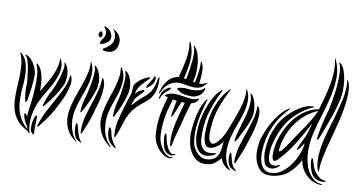

<svg xmlns="http://www.w3.org/2000/svg" viewBox="-74 -939 2121 1138"><g transform="rotate(10 986.0 -369.5)"><path d="M303 -315Q286 -280 263 -244.5Q240 -209 215 -181Q214 -179 210 -174.5Q206 -170 203 -171Q201 -173 202 -178Q203 -183 204 -186Q209 -202 219 -228Q229 -254 240 -270Q243 -275 252.5 -298Q262 -321 271 -349.5Q280 -378 285 -405Q290 -432 284 -445Q284 -445 284 -448V-449Q288 -449 290 -445Q301 -432 306.5 -415Q312 -398 313 -380Q314 -362 311.5 -344.5Q309 -327 303 -315ZM336 -377Q347 -356 342.5 -326.5Q338 -297 326.5 -266Q315 -235 300.5 -207.5Q286 -180 277 -163Q262 -134 240.5 -104.5Q219 -75 201 -52Q196 -45 192 -45Q190 -47 190.5 -50Q191 -53 192 -56Q208 -108 232 -152.5Q256 -197 282 -245Q299 -275 312.5 -306.5Q326 -338 331 -376Q331 -381 332 -381Q335 -381 336 -377ZM123 -344Q123 -307 117.5 -264Q112 -221 106 -190Q106 -188 104.5 -183Q103 -178 99 -177Q97 -177 95.5 -182Q94 -187 93 -189Q91 -197 89.5 -208.5Q88 -220 87 -232Q86 -244 85.5 -256Q85 -268 86 -277Q87 -283 85 -307Q83 -331 79 -359Q75 -387 68 -412.5Q61 -438 51 -448Q49 -450 48.5 -452.5Q48 -455 49 -455Q51 -455 53.5 -454Q56 -453 58 -452Q72 -446 84 -433Q96 -420 104.5 -404.5Q113 -389 118 -373Q123 -357 123 -344ZM179 0Q179 4 177 4Q176 4 173.5 2.5Q171 1 169 0Q161 -6 157.5 -17Q154 -28 156 -50Q156 -59 158 -70Q160 -81 163 -90.5Q166 -100 169 -105.5Q172 -111 175 -110Q180 -108 179.5 -97.5Q179 -87 179 -82Q178 -56 178 -35Q178 -14 179 0ZM122 -51Q117 -57 113 -67Q109 -77 106 -86.5Q103 -96 102.5 -103Q102 -110 105 -111Q110 -112 114.5 -105.5Q119 -99 122 -93Q121 -114 124.5 -135.5Q128 -157 130 -175Q133 -201 135 -221.5Q137 -242 138 -271Q140 -302 138 -339Q136 -376 122 -411Q121 -414 123 -414Q125 -414 126 -413Q127 -412 129 -411Q142 -401 150.5 -383.5Q159 -366 163.5 -344.5Q168 -323 169.5 -299.5Q171 -276 171 -255Q186 -282 202 -308.5Q218 -335 230 -361.5Q242 -388 249 -413.5Q256 -439 255 -464Q255 -468 256 -469Q257 -469 260 -464Q274 -431 269 -397.5Q264 -364 248.5 -330.5Q233 -297 212 -263.5Q191 -230 175 -197Q155 -155 146.5 -105Q138 -55 152 0V1Q151 2 151 2Q149 2 148 1Q147 1 147 0Q144 -4 140 -8Q136 -12 129 -16Q100 -31 81 -51Q62 -71 51.5 -94Q41 -117 36.5 -142Q32 -167 32 -192Q31 -228 33.5 -264.5Q36 -301 36.5 -335Q37 -369 33 -400.5Q29 -432 16 -458Q16 -460 16 -460Q18 -462 20 -461Q22 -460 23 -459Q49 -435 58 -403Q67 -371 68 -335Q69 -299 65 -261Q61 -223 62 -186Q63 -164 67 -141Q71 -118 80 -96.5Q89 -75 103.5 -55Q118 -35 138 -19Q134 -29 132 -33.5Q130 -38 122 -51Z M501 -330Q504 -343 504.5 -360Q505 -377 502 -395Q499 -413 491.5 -429.5Q484 -446 472 -458Q466 -462 465 -462Q461 -462 465 -456Q471 -443 469.5 -415.5Q468 -388 463 -358.5Q458 -329 452.5 -305.5Q447 -282 446 -277Q439 -259 433.5 -232Q428 -205 428 -188Q427 -186 427 -180Q427 -174 430 -173Q431 -173 434 -178Q437 -183 439 -185Q457 -217 473.5 -255Q490 -293 501 -330ZM505 -179Q509 -197 518 -225.5Q527 -254 533 -284.5Q539 -315 539 -344.5Q539 -374 527 -393Q523 -397 521 -397Q519 -397 520 -393Q520 -355 511.5 -322.5Q503 -290 493 -259Q476 -208 462 -159.5Q448 -111 450 -60Q450 -57 450.5 -53.5Q451 -50 454 -50Q456 -50 457 -52Q458 -54 460 -58Q470 -82 483 -114.5Q496 -147 505 -179ZM434 0Q415 -20 405 -44.5Q395 -69 391 -94.5Q387 -120 389 -146Q391 -172 397 -195Q406 -231 420 -267Q434 -303 444 -338.5Q454 -374 455.5 -408.5Q457 -443 441 -476Q438 -481 437 -481Q436 -481 436 -479.5Q436 -478 437 -477Q440 -447 433 -415Q426 -383 415 -349.5Q404 -316 390.5 -280.5Q377 -245 368 -208Q361 -181 358.5 -153Q356 -125 362 -97.5Q368 -70 384 -45Q400 -20 430 1Q432 3 435 3.5Q438 4 434 0ZM442 -38Q439 -46 435.5 -58Q432 -70 430 -81Q428 -85 425 -96Q422 -107 420 -107Q416 -107 414.5 -100Q413 -93 413 -82.5Q413 -72 414.5 -60.5Q416 -49 419 -41Q425 -21 433.5 -13Q442 -5 456 0Q462 3 465 3Q466 3 465.5 1.5Q465 0 464 0Q457 -8 451.5 -17Q446 -26 442 -38ZM520 -555Q515 -555 504.5 -556.5Q494 -558 494 -566Q494 -569 503 -573.5Q512 -578 523 -586.5Q534 -595 543 -608.5Q552 -622 552 -643Q552 -669 542 -682Q540 -685 537 -688.5Q534 -692 535 -693Q537 -693 539.5 -691.5Q542 -690 543 -689Q563 -678 573.5 -660.5Q584 -643 584 -627Q584 -595 569 -575Q554 -555 520 -555ZM483 -595Q471 -590 471 -601Q471 -609 477 -616.5Q483 -624 488.5 -633Q494 -642 496 -653.5Q498 -665 490 -682Q488 -687 483 -693Q478 -699 480 -700Q482 -701 488.5 -698.5Q495 -696 497 -695Q514 -687 522.5 -671Q531 -655 531 -643Q531 -624 515.5 -611.5Q500 -599 483 -595ZM454 -649Q454 -654 457 -660.5Q460 -667 467 -667Q472 -667 475 -660.5Q478 -654 478 -649Q478 -645 475 -638.5Q472 -632 467 -632Q460 -632 457 -638Q454 -644 454 -649Z M688 -333Q680 -299 665.5 -261.5Q651 -224 633 -192Q633 -190 630.5 -185.5Q628 -181 624 -181Q622 -181 621.5 -187Q621 -193 622 -195Q622 -211 626 -237.5Q630 -264 636 -281Q638 -287 642.5 -310Q647 -333 650.5 -361.5Q654 -390 654.5 -416.5Q655 -443 648 -456V-460Q652 -463 657 -458Q670 -447 677.5 -431Q685 -415 688.5 -397.5Q692 -380 691.5 -363Q691 -346 688 -333ZM727 -337Q738 -351 748 -357Q758 -363 768 -367Q769 -367 773 -368Q777 -369 779 -366Q781 -363 778 -359Q775 -355 773 -353Q766 -346 757.5 -337.5Q749 -329 742 -321Q732 -310 726 -295.5Q720 -281 717 -266Q734 -284 749.5 -300Q765 -316 783 -330Q806 -347 823 -374Q840 -401 847 -453Q849 -458 852 -459Q855 -460 855 -452Q858 -394 843 -360Q828 -326 798 -303Q782 -291 766 -277Q750 -263 735.5 -246Q721 -229 709 -206Q697 -183 688 -153Q681 -130 674 -109.5Q667 -89 659 -70Q657 -63 653 -63Q650 -64 650 -73Q645 -121 656.5 -168.5Q668 -216 684 -267Q691 -292 700.5 -317Q710 -342 709 -374Q709 -385 718 -397Q727 -409 740 -419.5Q753 -430 767 -437.5Q781 -445 791 -448Q800 -451 800 -447Q800 -443 794 -437Q773 -418 751.5 -392Q730 -366 727 -337ZM640 -1Q639 0 638.5 -0.5Q638 -1 633 -4Q603 -26 586 -52Q569 -78 561.5 -105.5Q554 -133 555 -160.5Q556 -188 562 -214Q570 -249 581.5 -283.5Q593 -318 603 -350.5Q613 -383 618 -414.5Q623 -446 618 -475Q618 -477 621 -478Q622 -478 623 -476.5Q624 -475 625 -474Q644 -442 644 -408.5Q644 -375 635 -340.5Q626 -306 612.5 -270.5Q599 -235 591 -199Q581 -153 589.5 -101Q598 -49 636 -8Q638 -5 640 -4Q642 -3 640 -1ZM670 0Q668 0 666 -1L662 -3Q648 -12 637 -22.5Q626 -33 618 -53Q615 -60 613 -71.5Q611 -83 610.5 -93Q610 -103 611.5 -110Q613 -117 617 -116Q620 -116 623.5 -108Q627 -100 629 -92Q631 -81 633.5 -71Q636 -61 640 -53Q651 -28 669 -5Q671 0 670 0ZM833 -449Q833 -428 821 -412Q809 -396 792 -385Q789 -383 788 -385.5Q787 -388 787 -389Q787 -395 792 -403.5Q797 -412 803.5 -421.5Q810 -431 816 -441Q822 -451 824 -459Q827 -464 830 -459Q833 -454 833 -449Z M1132 -444Q1133 -443 1133 -439.5Q1133 -436 1132 -434Q1123 -405 1101 -393Q1079 -381 1062 -381Q1041 -381 1019 -384.5Q997 -388 977 -403Q975 -405 972 -407Q969 -409 969 -411Q969 -414 972 -415.5Q975 -417 977 -418Q986 -420 1000.5 -421.5Q1015 -423 1029 -421Q1039 -419 1053 -419Q1067 -419 1081.5 -421Q1096 -423 1108 -427.5Q1120 -432 1126 -441Q1129 -445 1132 -444ZM1139 -475 1136 -470Q1119 -448 1100 -441.5Q1081 -435 1060 -436Q1039 -437 1017.5 -441.5Q996 -446 975 -447Q947 -448 919 -430Q891 -412 871 -367Q868 -361 867 -364.5Q866 -368 867 -371Q875 -401 886 -421Q897 -441 909.5 -453.5Q922 -466 936 -472Q950 -478 965 -480Q982 -537 991.5 -591.5Q1001 -646 993 -695Q993 -699 993 -699Q995 -700 997 -698Q999 -696 999 -695Q1021 -647 1017 -592.5Q1013 -538 997 -478Q1002 -477 1005 -477Q1008 -477 1012 -477Q1017 -503 1021.5 -532.5Q1026 -562 1028.5 -589Q1031 -616 1030 -638Q1029 -660 1023 -671Q1020 -680 1023 -680Q1025 -680 1026 -678Q1027 -676 1029 -674Q1043 -660 1051 -636Q1059 -612 1062 -585Q1065 -558 1064 -531.5Q1063 -505 1058 -485L1054 -469Q1057 -467 1060 -467Q1063 -467 1066 -466Q1072 -496 1076.5 -526Q1081 -556 1080 -589Q1080 -596 1081 -596Q1083 -596 1084 -593Q1085 -590 1086 -588Q1098 -566 1097.5 -533Q1097 -500 1092 -463Q1114 -463 1134 -475Q1139 -478 1139 -475ZM932 -407Q932 -402 926.5 -397Q921 -392 918 -390Q913 -386 906.5 -380.5Q900 -375 895 -369Q890 -361 885.5 -355Q881 -349 878 -338Q877 -336 875.5 -334.5Q874 -333 873 -334Q870 -337 873 -347Q877 -362 881 -371.5Q885 -381 896 -392Q900 -396 906 -400Q912 -404 918 -407Q924 -410 928 -410Q932 -410 932 -407ZM1010 -5Q1015 -7 1014 -4Q1013 -1 1011 0Q993 6 973 -2Q953 -10 936 -27Q919 -44 907 -66.5Q895 -89 892 -111Q887 -158 891 -202Q895 -246 906 -289L923 -352Q917 -352 911 -355Q904 -357 904 -360Q904 -362 911 -366Q939 -380 967.5 -378Q996 -376 1025 -371Q1043 -368 1061.5 -366.5Q1080 -365 1102 -374Q1104 -376 1106 -375Q1108 -373 1105 -368Q1099 -355 1088 -349Q1077 -343 1065 -340Q1057 -314 1051 -293.5Q1045 -273 1041 -259Q1030 -211 1015.5 -161.5Q1001 -112 996 -78Q994 -67 992 -66Q990 -65 988 -70Q986 -75 985 -78Q981 -107 983.5 -138.5Q986 -170 993 -203Q1000 -236 1009 -269.5Q1018 -303 1028 -337Q1023 -337 1018 -337Q1013 -337 1008 -338Q1000 -317 991.5 -296.5Q983 -276 975 -258Q974 -256 970.5 -248.5Q967 -241 965 -241Q961 -242 962 -250.5Q963 -259 963 -262Q965 -277 969.5 -297Q974 -317 978 -340Q973 -341 967 -341.5Q961 -342 955 -344Q949 -324 943.5 -305Q938 -286 933 -267Q925 -232 921 -192.5Q917 -153 921 -111Q923 -92 931.5 -72Q940 -52 952 -36Q964 -20 979.5 -11Q995 -2 1010 -5ZM1019 -27Q1024 -31 1025 -27.5Q1026 -24 1021 -21Q1017 -18 1010.5 -16.5Q1004 -15 996 -16Q988 -17 979 -22Q970 -27 962 -38Q955 -47 950.5 -64Q946 -81 944 -97.5Q942 -114 943 -126Q944 -138 948 -138Q953 -138 955.5 -124Q958 -110 960 -101Q964 -85 971 -68Q978 -51 986 -41Q996 -28 1004 -25.5Q1012 -23 1019 -27Z M1435 -316Q1423 -279 1406.5 -245Q1390 -211 1372 -177Q1370 -175 1366 -167.5Q1362 -160 1359 -162Q1357 -162 1357.5 -168Q1358 -174 1358 -177Q1359 -185 1362.5 -200Q1366 -215 1370.5 -231.5Q1375 -248 1379.5 -263.5Q1384 -279 1387 -288Q1404 -342 1409 -384Q1414 -426 1403 -455Q1401 -460 1403 -460Q1405 -460 1407 -458Q1409 -456 1410 -455Q1421 -443 1428 -424.5Q1435 -406 1438 -386.5Q1441 -367 1440 -348Q1439 -329 1435 -316ZM1462 -388Q1475 -368 1474 -338Q1473 -308 1466.5 -276Q1460 -244 1450.5 -215Q1441 -186 1436 -169Q1426 -136 1412 -101.5Q1398 -67 1387 -42Q1383 -33 1381 -34Q1378 -35 1377.5 -38.5Q1377 -42 1377 -44Q1377 -98 1392.5 -148Q1408 -198 1426 -249Q1437 -282 1446 -314.5Q1455 -347 1455 -386Q1455 -393 1457 -393Q1458 -393 1459 -391.5Q1460 -390 1462 -388ZM1262 -74Q1264 -71 1255 -65Q1246 -59 1243 -58Q1199 -42 1174.5 -57Q1150 -72 1139.5 -102Q1129 -132 1129 -168.5Q1129 -205 1133 -234Q1136 -259 1144.5 -289.5Q1153 -320 1165 -349.5Q1177 -379 1192.5 -404.5Q1208 -430 1226 -444Q1228 -445 1230.5 -447Q1233 -449 1235 -449Q1238 -448 1232 -438Q1226 -428 1217.5 -410Q1209 -392 1200 -368.5Q1191 -345 1182.5 -319Q1174 -293 1169 -267Q1164 -241 1162 -217Q1160 -193 1160 -174Q1160 -155 1161 -142Q1162 -129 1163 -125Q1170 -94 1189.5 -79.5Q1209 -65 1242 -71Q1243 -71 1252 -73Q1261 -75 1262 -74ZM1391 3Q1395 7 1395 9Q1395 11 1390.5 10Q1386 9 1384 8Q1376 4 1364 -3.5Q1352 -11 1346 -30Q1343 -38 1342 -49.5Q1341 -61 1341 -71Q1341 -81 1343 -87.5Q1345 -94 1348 -93Q1350 -92 1352.5 -84Q1355 -76 1357 -67Q1359 -56 1362 -46.5Q1365 -37 1369 -27Q1374 -16 1379 -9.5Q1384 -3 1391 3ZM1299 -52Q1288 -35 1265.5 -17.5Q1243 0 1205 0Q1175 0 1153.5 -16Q1132 -32 1118.5 -56Q1105 -80 1099.5 -108.5Q1094 -137 1094 -163Q1095 -195 1099.5 -227Q1104 -259 1111.5 -287Q1119 -315 1128.5 -337Q1138 -359 1148 -373Q1150 -374 1152.5 -377.5Q1155 -381 1157 -379Q1158 -378 1156.5 -374.5Q1155 -371 1154 -369Q1145 -339 1136.5 -305.5Q1128 -272 1123 -238Q1118 -204 1118 -171Q1118 -138 1124 -110Q1128 -91 1138.5 -75Q1149 -59 1161.5 -48Q1174 -37 1188.5 -32Q1203 -27 1217 -29Q1246 -33 1261 -45.5Q1276 -58 1282.5 -75.5Q1289 -93 1290.5 -113.5Q1292 -134 1295 -155Q1290 -141 1275.5 -127.5Q1261 -114 1244.5 -106.5Q1228 -99 1212.5 -100Q1197 -101 1189 -118Q1179 -140 1178 -166Q1177 -192 1179 -223Q1181 -254 1188 -287Q1195 -320 1207 -350.5Q1219 -381 1235.5 -408Q1252 -435 1273 -456L1277 -460Q1280 -463 1283 -463Q1283 -463 1279 -453Q1250 -399 1230 -341.5Q1210 -284 1206 -225Q1201 -160 1212.5 -140Q1224 -120 1241 -128.5Q1258 -137 1277.5 -165.5Q1297 -194 1309 -227Q1320 -257 1332.5 -289Q1345 -321 1355.5 -353.5Q1366 -386 1371.5 -417Q1377 -448 1374 -475Q1374 -480 1376 -480Q1377 -480 1377 -479Q1377 -477 1378 -477Q1379 -476 1379 -475Q1395 -441 1393.5 -406Q1392 -371 1381.5 -335Q1371 -299 1356.5 -261.5Q1342 -224 1332 -186Q1326 -162 1323 -135.5Q1320 -109 1322 -83Q1324 -57 1333 -33.5Q1342 -10 1359 6Q1361 8 1361 9Q1361 11 1358.5 10.5Q1356 10 1354 9Q1335 2 1321 -14Q1307 -30 1299 -52Z M1933 -521Q1919 -458 1896.5 -395.5Q1874 -333 1852 -277Q1851 -272 1847 -264Q1843 -256 1838 -258Q1837 -258 1837 -267Q1837 -276 1838 -279Q1840 -293 1843.5 -312.5Q1847 -332 1851.5 -352Q1856 -372 1861 -391.5Q1866 -411 1870 -425Q1873 -431 1877.5 -452Q1882 -473 1887 -501.5Q1892 -530 1896 -563Q1900 -596 1901 -626.5Q1902 -657 1900.5 -682Q1899 -707 1892 -719Q1887 -729 1890 -730Q1894 -730 1899 -725Q1914 -710 1922.5 -684.5Q1931 -659 1935 -629.5Q1939 -600 1938 -571Q1937 -542 1933 -521ZM1959 -632Q1969 -612 1971 -583Q1973 -554 1970 -520.5Q1967 -487 1960.5 -451.5Q1954 -416 1946 -383.5Q1938 -351 1930.5 -323Q1923 -295 1918 -277Q1904 -225 1892.5 -173.5Q1881 -122 1881 -86Q1881 -73 1880 -73Q1878 -71 1875.5 -76Q1873 -81 1871 -86Q1861 -122 1862.5 -160.5Q1864 -199 1872 -239.5Q1880 -280 1892.5 -321.5Q1905 -363 1917 -404Q1931 -456 1945 -512.5Q1959 -569 1954 -632Q1954 -637 1953.5 -637.5Q1953 -638 1954 -638Q1956 -638 1959 -632ZM1815 -427Q1755 -401 1712.5 -354.5Q1670 -308 1648 -251Q1639 -227 1633.5 -205.5Q1628 -184 1626 -160Q1625 -148 1632 -151Q1639 -154 1644 -160Q1656 -175 1666 -189.5Q1676 -204 1686.5 -219.5Q1697 -235 1708.5 -252.5Q1720 -270 1734 -290Q1749 -311 1762.5 -331.5Q1776 -352 1786.5 -370Q1797 -388 1804.5 -403Q1812 -418 1815 -427ZM1793 -348Q1757 -278 1719 -216.5Q1681 -155 1632 -104Q1601 -71 1595 -114Q1593 -148 1600 -185Q1607 -222 1621 -255Q1634 -287 1653 -317Q1672 -347 1697 -372Q1722 -397 1752.5 -414Q1783 -431 1818 -437Q1830 -479 1841 -519.5Q1852 -560 1859 -599Q1866 -638 1866.5 -674.5Q1867 -711 1860 -744Q1858 -750 1859 -750Q1861 -751 1862.5 -748Q1864 -745 1864 -744Q1888 -696 1887.5 -641Q1887 -586 1874 -527Q1861 -468 1841.5 -407Q1822 -346 1808 -285Q1799 -246 1797.5 -201.5Q1796 -157 1806 -114Q1816 -69 1843 -37.5Q1870 -6 1905 -3Q1913 -2 1913 0Q1913 2 1910.5 2.5Q1908 3 1906 3Q1885 3 1864.5 -5Q1844 -13 1826 -28Q1808 -43 1794.5 -63.5Q1781 -84 1775 -110Q1773 -118 1773 -123Q1745 -70 1705.5 -37.5Q1666 -5 1606 0Q1561 3 1537.5 -21Q1514 -45 1505 -79Q1496 -113 1499 -150.5Q1502 -188 1510 -212Q1533 -281 1568 -333.5Q1603 -386 1638 -407Q1640 -409 1644 -410.5Q1648 -412 1649 -411Q1651 -410 1648 -407Q1645 -404 1644 -403Q1590 -349 1560.5 -279.5Q1531 -210 1529 -138Q1528 -120 1530 -99Q1532 -78 1539.5 -59.5Q1547 -41 1561 -28.5Q1575 -16 1599 -16Q1633 -15 1663.5 -36.5Q1694 -58 1716.5 -89.5Q1739 -121 1753 -157Q1767 -193 1769 -223Q1762 -215 1757 -206.5Q1752 -198 1744 -188Q1743 -186 1738 -181.5Q1733 -177 1730 -178Q1728 -179 1732 -189.5Q1736 -200 1742 -212.5Q1748 -225 1754 -236.5Q1760 -248 1762 -252Q1773 -275 1779 -298Q1785 -321 1793 -348ZM1932 -23Q1932 -21 1927 -19Q1924 -18 1922 -18Q1903 -16 1886.5 -20Q1870 -24 1853 -41Q1844 -50 1837.5 -68Q1831 -86 1827.5 -103Q1824 -120 1824.5 -133Q1825 -146 1829 -145Q1830 -146 1832.5 -141Q1835 -136 1837 -129.5Q1839 -123 1841 -116.5Q1843 -110 1844 -107Q1849 -91 1856 -78Q1863 -65 1873 -55Q1897 -27 1925 -26Q1927 -26 1929.5 -25.5Q1932 -25 1932 -23ZM1787 -445Q1787 -444 1785.5 -443Q1784 -442 1778 -440Q1765 -435 1746 -423.5Q1727 -412 1706 -395Q1685 -378 1664.5 -355.5Q1644 -333 1629 -307Q1614 -280 1603.5 -254.5Q1593 -229 1587 -207.5Q1581 -186 1578.5 -171Q1576 -156 1575 -151Q1574 -134 1574 -117.5Q1574 -101 1578.5 -87.5Q1583 -74 1593 -67Q1603 -60 1623 -63Q1625 -63 1635.5 -67.5Q1646 -72 1648 -71Q1649 -70 1647 -67Q1645 -64 1641 -60.5Q1637 -57 1633.5 -54.5Q1630 -52 1629 -51Q1620 -46 1609 -43.5Q1598 -41 1587.5 -43Q1577 -45 1568 -51.5Q1559 -58 1555 -70Q1544 -107 1545 -142Q1547 -177 1554 -211.5Q1561 -246 1578 -281Q1588 -308 1609.5 -337Q1631 -366 1659 -390Q1687 -414 1717.5 -430Q1748 -446 1775 -447Q1779 -447 1783 -447Q1787 -447 1787 -445Z"/></g></svg>

Font: mr_AkronimG
Style: Regular
Weight: 400
Version: Version 1.002 April 14, 2020